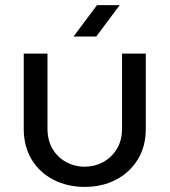

<svg xmlns="http://www.w3.org/2000/svg" viewBox="-20 -720 664 752"><path d="M312 12Q243 12 188.5 -16.5Q134 -45 103.5 -96Q73 -147 73 -215V-510H166V-216Q166 -170 186 -136.5Q206 -103 239.5 -85Q273 -67 311 -67Q350 -67 383.5 -85Q417 -103 437.5 -136.5Q458 -170 458 -216V-510H551V-215Q551 -147 520 -96Q489 -45 435 -16.5Q381 12 312 12ZM268 -577 360 -700H449L357 -577Z"/></svg>

Font: MuseoModerno Thin
Style: Regular
Weight: 400
Version: Version 1.003